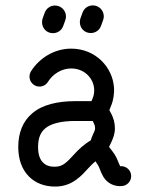

<svg xmlns="http://www.w3.org/2000/svg" viewBox="-20 -684 543 709"><path d="M213.4 -587.9 221.2 -609.4C222.7 -613.8 223.6 -618.2 223.6 -623C223.6 -645.5 205.6 -663.6 183.1 -663.6C165.5 -663.6 150.9 -652.8 145 -636.7L137.2 -615.2C135.7 -610.8 135.3 -606.4 135.3 -601.6C135.3 -579.1 152.8 -561.5 175.3 -561.5C192.9 -561.5 207.5 -571.8 213.4 -587.9ZM353 -588.4 360.8 -609.9C362.3 -614.3 363.3 -618.7 363.3 -623.5C363.3 -646 345.2 -664.1 322.8 -664.1C305.2 -664.1 290.5 -653.3 284.7 -637.2L276.9 -615.7C275.4 -611.3 274.9 -606.9 274.9 -602.1C274.9 -579.6 292.5 -562 314.9 -562C332.5 -562 347.2 -572.3 353 -588.4ZM47.4 -141.1C47.4 -96.7 60.5 -58.6 86.9 -32.2C110.4 -8.3 144.5 5.4 184.6 4.9C248.5 4.9 283.2 -38.1 308.6 -65.4C315.9 -73.7 324.2 -81.5 332.5 -88.4L341.8 -74.2C347.2 -66.4 350.1 -51.3 361.3 -31.7C375 -8.8 400.4 6.3 431.6 2.9C449.7 1 464.4 -14.6 464.4 -33.7C464.4 -56.6 444.3 -72.3 423.8 -70.3C416.5 -84 413.6 -98.6 402.3 -115.2C392.1 -130.4 383.3 -139.6 382.8 -142.1L389.6 -155.8C397.5 -172.9 404.3 -188.5 404.3 -210.4C404.3 -231 398.9 -248 391.1 -263.7C384.8 -276.4 383.8 -276.4 383.8 -276.9C383.8 -278.8 386.7 -283.2 393.1 -300.8C397.5 -313.5 402.8 -337.4 400.9 -361.3C395.5 -436.5 332.5 -504.4 242.7 -504.4C178.7 -504.4 124 -467.8 94.2 -420.4C90.8 -414.6 88.9 -408.2 88.9 -400.9C88.9 -380.9 105.5 -364.3 125.5 -364.3C138.7 -364.3 149.9 -370.6 156.7 -381.3C174.8 -410.2 207 -431.2 242.7 -431.2C291.5 -431.2 325.2 -395.5 327.6 -355.5C328.6 -343.3 326.2 -332 323.7 -325.2L317.9 -310.5H258.3C192.4 -310.5 135.7 -297.4 98.6 -265.1C64.5 -236.3 47.4 -193.8 47.4 -141.1ZM120.6 -141.1C120.6 -174.3 129.9 -195.3 146.5 -209.5C167.5 -227.5 205.1 -237.3 258.3 -237.3H322.3L325.7 -230.5C329.1 -223.6 331.1 -218.3 331.1 -210.4C331.1 -203.6 328.6 -198.7 323.2 -187C320.8 -182.1 317.9 -174.8 314.9 -165.5C290.5 -151.4 269 -130.9 254.9 -115.2C227.5 -85.9 212.9 -68.4 183.6 -68.4C162.1 -67.9 148.4 -73.7 138.7 -84C127.4 -95.2 120.6 -113.3 120.6 -141.1Z"/></svg>

Font: Velvelyne
Style: Regular
Weight: 400
Designer: Manon Van der Borght et Mariel Nils
Foundry: Velvetyne
Version: Version 1.070;Glyphs 3.3.1 (3343)